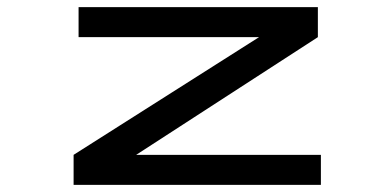

<svg xmlns="http://www.w3.org/2000/svg" viewBox="-20 -520 1090 540"><path d="M363 -84.5H882.5V0H187V-84.5L708.5 -415.5H201V-500H874V-415.5Z"/></svg>

Font: League Mono Extended
Style: Regular
Weight: 400
Width: 9
Designer: Tyler Finck
Foundry: The League of Moveable Type / Tyler Finck
Version: Version 2.210